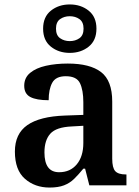

<svg xmlns="http://www.w3.org/2000/svg" viewBox="-20 -834 626 864"><path d="M203 10Q137 10 92 -29.5Q47 -69 47 -152Q47 -232 103 -271Q159 -310 272 -314L355 -317V-374Q355 -428 340 -459.5Q325 -491 276 -491Q231 -491 215 -461.5Q199 -432 199 -383Q144 -383 116.5 -397.5Q89 -412 89 -448Q89 -484 115.5 -506Q142 -528 186.5 -538Q231 -548 285 -548Q385 -548 435 -509.5Q485 -471 485 -377V-120Q485 -79 498.5 -64Q512 -49 546 -49H549V0H382L363 -75H355Q333 -48 313.5 -29Q294 -10 268 0Q242 10 203 10ZM246 -59Q296 -59 325.5 -94.5Q355 -130 355 -191V-268L303 -265Q233 -262 206.5 -232.5Q180 -203 180 -148Q180 -59 246 -59ZM294 -596Q244 -596 209 -624Q174 -652 174 -705Q174 -758 209 -786Q244 -814 294 -814Q344 -814 379 -786Q414 -758 414 -705Q414 -652 379 -624Q344 -596 294 -596ZM294 -649Q319 -649 337.5 -662Q356 -675 356 -705Q356 -735 337.5 -748Q319 -761 294 -761Q269 -761 250.5 -748Q232 -735 232 -705Q232 -675 250.5 -662Q269 -649 294 -649Z"/></svg>

Font: Noto Serif Telugu SemiBold
Style: Regular
Weight: 600
Designer: Jelle Bosma - Monotype Design Team
Foundry: Monotype Imaging Inc.
Version: Version 2.005; ttfautohint (v1.8.4.7-5d5b)